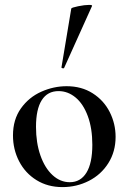

<svg xmlns="http://www.w3.org/2000/svg" viewBox="-20 -751 526 784"><path d="M33 -198Q33 -263 65.5 -308.5Q98 -354 148.5 -376.5Q199 -399 252 -399Q313 -399 358.5 -370Q404 -341 428 -293.5Q452 -246 452 -192Q452 -132 422.5 -85Q393 -38 343 -12.5Q293 13 235 13Q175 13 129 -15.5Q83 -44 58 -92.5Q33 -141 33 -198ZM357 -160Q357 -227 338.5 -277Q320 -327 288.5 -353Q257 -379 219 -379Q174 -379 150.5 -342Q127 -305 127 -233Q127 -168 145 -116.5Q163 -65 194.5 -36Q226 -7 265 -7Q309 -7 333 -46Q357 -85 357 -160ZM238 -472Q235 -472 232.5 -473.5Q230 -475 231 -476L271 -716Q272 -720 299 -725.5Q326 -731 344 -731Q357 -731 356 -727L242 -474Q242 -472 238 -472Z"/></svg>

Font: Cormorant Garamond SemiBold
Style: Regular
Weight: 600
Designer: Christian Thalmann (Catharsis Fonts)
Foundry: Catharsis Fonts
Version: Version 4.000